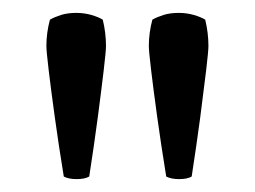

<svg xmlns="http://www.w3.org/2000/svg" viewBox="-20 -767 396 298"><path d="M211 -695.5Q211 -716 216.5 -736.5Q223.5 -740.5 233.8 -743.8Q244 -747 257.5 -747Q269.5 -747 280.8 -743.8Q292 -740.5 298.5 -736.5Q303.5 -716 303.5 -695.5Q303.5 -688 300 -658.2Q296.5 -628.5 290.8 -585Q285 -541.5 277.5 -493Q270.5 -489 258 -489Q245.5 -489 238 -493Q230 -542 224 -585.5Q218 -629 214.5 -658.5Q211 -688 211 -695.5ZM52 -695.5Q52 -716 57.5 -736.5Q64.5 -740.5 74.8 -743.8Q85 -747 98.5 -747Q110.5 -747 121.8 -743.8Q133 -740.5 139.5 -736.5Q144.5 -716 144.5 -695.5Q144.5 -688 141 -658.2Q137.5 -628.5 131.8 -585Q126 -541.5 118.5 -493Q111.5 -489 99 -489Q86.5 -489 79 -493Q71 -542 65 -585.5Q59 -629 55.5 -658.5Q52 -688 52 -695.5Z"/></svg>

Font: Signika SC Light
Style: Regular
Weight: 300
Designer: Anna Giedryś
Foundry: Anna Giedryś
Version: Version 2.000; ttfautohint (v1.8.3) -l 8 -r 50 -G 200 -x 9 -